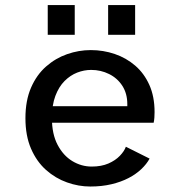

<svg xmlns="http://www.w3.org/2000/svg" viewBox="-20 -704 690 736"><path d="M326 11Q281 11 236.8 -4.8Q192.5 -20.5 156.5 -52.5Q120.5 -84.5 99 -134Q77.5 -183.5 77.5 -251Q77.5 -318.5 99 -368Q120.5 -417.5 156.8 -449.2Q193 -481 237.5 -496.5Q282 -512 328 -512Q376 -512 420 -497Q464 -482 498.2 -452.5Q532.5 -423 552.5 -378.5Q572.5 -334 572.5 -274.5Q572.5 -265 571.8 -253.5Q571 -242 569 -233.5H156.5V-297H468Q468 -300 468 -301.2Q468 -302.5 468 -305Q468 -345.5 449 -375Q430 -404.5 398.2 -420.2Q366.5 -436 329.5 -436Q302.5 -436 276 -425.8Q249.5 -415.5 227.5 -393.5Q205.5 -371.5 192.2 -336.2Q179 -301 179 -251.5Q179 -190 200.8 -148.8Q222.5 -107.5 257.2 -86.5Q292 -65.5 331.5 -65.5Q368.5 -65.5 395.5 -77.2Q422.5 -89 439.5 -106.8Q456.5 -124.5 462.5 -141.5L553.5 -96Q542 -75 521.8 -55.8Q501.5 -36.5 472.8 -21.5Q444 -6.5 407.2 2.2Q370.5 11 326 11ZM163 -684.5H266.5V-570.5H163ZM394.5 -684.5H498V-570.5H394.5Z"/></svg>

Font: Trispace Thin
Style: Regular
Weight: 400
Version: Version 1.210